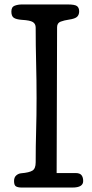

<svg xmlns="http://www.w3.org/2000/svg" viewBox="-20 -841 414 861"><path d="M234 -65H319Q338 -65 345.5 -55.5Q353 -46 353 -29Q353 0 305 0H77Q61 0 52 -5Q43 -10 43 -29Q43 -46 53 -54.5Q63 -63 75 -64Q111 -67 125.5 -76Q140 -85 140 -113Q140 -187 142 -254.5Q144 -322 144 -401Q144 -481 142 -559Q140 -637 140 -717Q140 -734 127.5 -742Q115 -750 78 -752Q52 -754 41.5 -761.5Q31 -769 31 -789Q31 -810 46 -815.5Q61 -821 78 -821H284Q316 -821 325.5 -813.5Q335 -806 335 -790Q335 -775 326 -766Q317 -757 289 -753Q268 -750 252 -744Q236 -738 236 -719Z"/></svg>

Font: Life Savers ExtraBold
Style: Regular
Weight: 800
Designer: Pablo Impallari, Rodrigo Fuenzalida, Brenda Gallo
Foundry: Pablo Impallari, Rodrigo Fuenzalida, Brenda Gallo
Version: Version 3.001; ttfautohint (v0.95) -l 8 -r 50 -G 200 -x 14 -